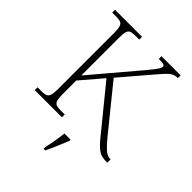

<svg xmlns="http://www.w3.org/2000/svg" viewBox="-258 -850 1207 1207"><g transform="rotate(45 346.0 -246.5)"><path d="M47 0V-25H84Q108 -25 121.5 -30.5Q135 -36 140.5 -54Q146 -72 146 -108V-606Q146 -643 140.5 -660.5Q135 -678 121.5 -683.5Q108 -689 84 -689H47V-714H287V-689H251Q226 -689 212.5 -683.5Q199 -678 194 -660Q189 -642 189 -605V-272L454 -585Q478 -614 490.5 -630.5Q503 -647 508 -656.5Q513 -666 513 -674Q513 -685 500 -687.5Q487 -690 460 -690V-714H630V-690Q605 -690 587 -679.5Q569 -669 551.5 -649Q534 -629 507 -598L343 -406L584 -109Q610 -78 628 -60.5Q646 -43 660.5 -36Q675 -29 690 -29H692V0H684Q661 0 644 -4Q627 -8 611.5 -19Q596 -30 577.5 -49.5Q559 -69 534 -101L313 -372L189 -227V-109Q189 -73 194 -54.5Q199 -36 212.5 -30.5Q226 -25 251 -25H289V0ZM347 208Q353 184 357.5 158.5Q362 133 366 108Q370 83 372 61H427V71Q418 92 407 119.5Q396 147 384 174Q372 201 362 221H347Z"/></g></svg>

Font: Noto Serif Hebrew ExtraLight
Style: Regular
Weight: 250
Version: Version 2.003